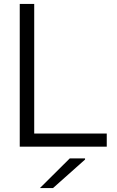

<svg xmlns="http://www.w3.org/2000/svg" viewBox="-20 -750 598 982"><path d="M155 -730V-67H526V0H81V-730ZM184 212 337 60H415V66L251 212Z"/></svg>

Font: Nacelle Light
Style: Regular
Weight: 300
Designer: Sora Sagano
Foundry: Sora Sagano
Version: Version 1.000;FEAKit 1.0